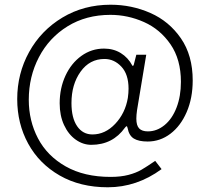

<svg xmlns="http://www.w3.org/2000/svg" viewBox="-20 -681 874 814"><path d="M437 113Q320 113 233 63Q146 13 99.5 -72Q53 -157 53 -261Q53 -369 103.5 -460.5Q154 -552 244.5 -606.5Q335 -661 449 -661Q538 -661 617.5 -626Q697 -591 747 -518.5Q797 -446 797 -340Q797 -265 771.5 -206Q746 -147 702.5 -114Q659 -81 606 -81Q568 -81 547.5 -93.5Q527 -106 521 -138Q519 -146 517 -146Q515 -146 510 -140Q458 -67 367 -67Q332 -67 301 -89Q270 -111 251.5 -151Q233 -191 233 -243Q233 -307 257.5 -360Q282 -413 325 -444Q368 -475 421 -475Q461 -475 492 -456Q523 -437 541 -403Q542 -401 544 -402Q546 -403 547 -406L558 -449H600L561 -214Q558 -193 558 -178Q558 -149 570 -136.5Q582 -124 607 -124Q645 -124 677.5 -150.5Q710 -177 728.5 -225Q747 -273 747 -334Q747 -429 703 -493Q659 -557 590.5 -587.5Q522 -618 448 -618Q345 -618 266.5 -569.5Q188 -521 145 -438.5Q102 -356 102 -258Q102 -169 141 -94.5Q180 -20 258.5 24.5Q337 69 449 69Q492 69 524.5 60.5Q557 52 580 38.5Q603 25 638 1L665 36Q560 113 437 113ZM372 -111Q426 -111 468.5 -156Q511 -201 522 -266Q525 -287 525 -305Q525 -366 494.5 -398.5Q464 -431 423 -431Q360 -431 321.5 -377Q283 -323 283 -244Q283 -181 307 -146Q331 -111 372 -111Z"/></svg>

Font: Morrison Thin
Style: Regular
Weight: 100
Designer: Pablo Impallari, Rodrigo Fuenzalida (Modified by Dan O. Williams)
Version: Version 0.03;June 6, 2019;FontCreator 11.5.0.2425 64-bit; tt